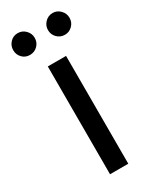

<svg xmlns="http://www.w3.org/2000/svg" viewBox="-196 -718 614 765"><g transform="rotate(-30 111.5 -335.5)"><path d="M69 0V-496H153V0ZM192 -571Q171 -571 156.5 -585.5Q142 -600 142 -621Q142 -641 156.5 -656Q171 -671 192 -671Q212 -671 226.5 -656Q241 -641 241 -621Q241 -600 226.5 -585.5Q212 -571 192 -571ZM31 -571Q10 -571 -4 -585.5Q-18 -600 -18 -621Q-18 -641 -4 -656Q10 -671 31 -671Q52 -671 66.5 -656Q81 -641 81 -621Q81 -600 66.5 -585.5Q52 -571 31 -571Z"/></g></svg>

Font: DeepMind Sans
Style: Regular
Weight: 400
Designer: Jonny Pinhorn / Modifications: Colophon Foundry
Foundry: Colophon Foundry
Version: Version 1.002; ttfautohint (v1.8.2)